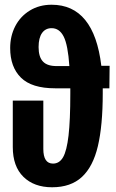

<svg xmlns="http://www.w3.org/2000/svg" viewBox="-20 -776 491 811"><path d="M442 -403H414V-382Q414 -246 393.5 -159Q373 -72 326 -28.5Q279 15 200 15Q124 15 79 -29Q34 -73 34 -155V-351H163V-147Q163 -85 204 -85Q231 -85 246.5 -112Q262 -139 269.5 -203.5Q277 -268 277 -381V-403H213Q114 -403 68.5 -448Q23 -493 23 -573Q23 -624 44.5 -665.5Q66 -707 106 -731.5Q146 -756 198 -756Q377 -756 408 -498H443ZM273 -497Q267 -586 249 -621.5Q231 -657 198 -657Q172 -657 157.5 -636.5Q143 -616 143 -577Q143 -535 162 -515.5Q181 -496 222 -497Z"/></svg>

Font: Fira Sans Extra Condensed SemiBold
Style: Regular
Weight: 600
Width: 1
Designer: Carrois Corporate & Edenspiekermann AG
Foundry: Carrois Corporate GbR & Edenspiekermann AG
Version: Version 4.203